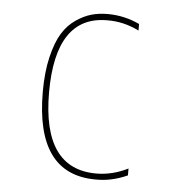

<svg xmlns="http://www.w3.org/2000/svg" viewBox="-44 -572 588 625"><g transform="rotate(5 250.0 -260.0)"><path d="M291 -9.8Q343.8 -9.8 394.5 -35.2V-12.7Q342.8 10.7 291 9.8Q94.7 9.8 94.7 -259.8Q94.7 -324.2 106.4 -373.5Q118.2 -422.9 136.2 -452.1Q154.3 -481.4 180.2 -499Q206.1 -516.6 230.5 -523.4Q254.9 -530.3 283.2 -530.3Q337.9 -530.3 387.7 -506.8V-485.4Q336.9 -510.7 283.2 -509.8Q115.2 -509.8 115.2 -259.8Q115.2 -9.8 291 -9.8Z"/></g></svg>

Font: Mgen+ 1m thin
Style: Regular
Weight: 100
Designer: [Source Han Sans]
Ryoko NISHIZUKA  (kana & ideographs); Paul D. Hunt (Latin, Greek & Cyrillic); Wenlong ZHANG  (bopomofo
Version: Version 1.059.20150602